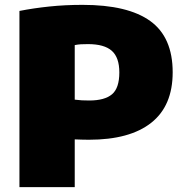

<svg xmlns="http://www.w3.org/2000/svg" viewBox="-20 -770 766 790"><path d="M60 0V-725Q118.5 -736.5 183 -743.2Q247.5 -750 320 -750Q506 -750 598.2 -683.5Q690.5 -617 690.5 -472.5Q690.5 -334.5 602.2 -264.8Q514 -195 345.5 -195Q330.5 -195 315.8 -195.5Q301 -196 287.5 -196.5V0ZM347.5 -356.5Q410.5 -356.5 440.8 -382Q471 -407.5 471 -472Q471 -533.5 440 -561Q409 -588.5 342 -588.5Q325.5 -588.5 313 -587.8Q300.5 -587 287.5 -584.5V-360Q303.5 -358 317 -357.2Q330.5 -356.5 347.5 -356.5Z"/></svg>

Font: Encode Sans SemiExpanded Black
Style: Regular
Weight: 900
Width: 6
Designer: Multiple Designers
Foundry: Impallari Type
Version: Version 3.002